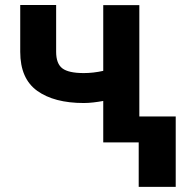

<svg xmlns="http://www.w3.org/2000/svg" viewBox="-20 -566 748 763"><path d="M533.7 -545.5V0H390.3V-164.8Q370.7 -161.2 350.7 -158.9Q330.6 -156.6 312.9 -156.6Q195.3 -156.6 127.8 -205.1Q60.4 -253.6 60.4 -360.1V-546.2H203.1V-360.1Q203.1 -312.9 228 -294.2Q252.8 -275.6 312.9 -275.6Q350.9 -275.6 390.3 -284.4V-545.5ZM678.3 -103.3V176.5H531.2V-103.3Z"/></svg>

Font: Inter Zeller
Style: Bold
Weight: 700
Designer: Rasmus Andersson; Joe Bland
Foundry: zeller
Version: Version 3.015;git-dec3a8cb1